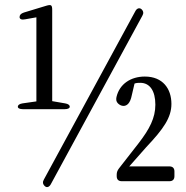

<svg xmlns="http://www.w3.org/2000/svg" viewBox="-20 -735 743 765"><path d="M51 -310C51 -304 58 -300 71 -300H238C251 -300 258 -304 258 -310C258 -316 252 -321 240 -323L188 -332V-695C188 -705 187 -710 184 -713C181 -716 174 -715 164 -712L75 -685C63 -681 58 -675 58 -667C58 -659 66 -655 80 -658L125 -666V-331L69 -323C57 -321 51 -316 51 -310ZM159 7C167 14 177 10 183 -2L547 -672C553 -682 552 -691 543 -699C535 -705 525 -702 519 -690L155 -20C149 -10 150 -1 159 7ZM450 -323C456 -317 464 -313 472 -313C486 -313 499 -324 505 -355L516 -402C524 -405 531 -405 539 -405C577 -405 599 -373 599 -318C599 -265 576 -221 532 -164L454 -64C448 -56 445 -49 445 -39V-33C445 -20 452 -13 465 -13H655C668 -13 675 -20 675 -33V-52C675 -65 668 -72 655 -72H495L563 -149C632 -222 663 -267 663 -321C663 -381 629 -430 557 -430C502 -430 456 -401 444 -348C442 -338 443 -330 450 -323Z"/></svg>

Font: 寒蝉锦书宋 CompactLight
Style: Bold
Weight: 400
Width: 4
Designer: 寒蝉锦书宋{Warren} 思源宋体{Ryoko NISHIZUKA 西塚涼子 (kana & ideographs); Frank Grießhammer (Latin, Greek & Cyrillic); Wenlong ZHANG 
Foundry: Adobe & ChillType
Version: Version 2.000;Glyphs 3.1.1 (3135)